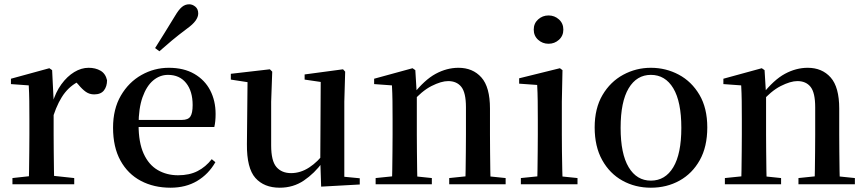

<svg xmlns="http://www.w3.org/2000/svg" viewBox="-20 -859 4035 895"><path d="M38 0V-29L147 -41H214L326 -29V0ZM114 0Q115 -25 115.5 -66.5Q116 -108 116.5 -153Q117 -198 117 -232V-301Q117 -352 116.5 -388.5Q116 -425 114 -461L31 -467V-492L210 -541L223 -532L230 -390V-389V-232Q230 -198 230.5 -153Q231 -108 231.5 -66.5Q232 -25 233 0ZM229 -320 201 -377H224Q239 -429 266 -466Q293 -503 326 -523Q359 -543 393 -543Q425 -543 448.5 -529.5Q472 -516 479 -485Q479 -456 464.5 -437.5Q450 -419 419 -419Q397 -419 380 -431Q363 -443 345 -465L322 -490L362 -486Q315 -467 283.5 -428Q252 -389 229 -320Z M775 16Q697 16 636.5 -16Q576 -48 541.5 -110.5Q507 -173 507 -264Q507 -351 543.5 -413.5Q580 -476 639.5 -509.5Q699 -543 767 -543Q837 -543 886 -514.5Q935 -486 960 -437.5Q985 -389 985 -328Q985 -292 979 -267H557V-300H828Q857 -300 867.5 -316Q878 -332 878 -369Q878 -434 847.5 -472Q817 -510 763 -510Q725 -510 694 -484Q663 -458 644.5 -406Q626 -354 626 -277Q626 -195 649.5 -143Q673 -91 715 -66.5Q757 -42 810 -42Q863 -42 901 -61.5Q939 -81 967 -117L984 -103Q952 -47 899 -15.5Q846 16 775 16ZM703 -635Q724 -669 746.5 -704.5Q769 -740 796 -785Q813 -814 828 -826.5Q843 -839 862 -839Q877 -839 890.5 -828Q904 -817 904 -796Q904 -780 891.5 -762.5Q879 -745 851 -725Q811 -695 781 -670Q751 -645 723 -620Z M1284 16Q1211 16 1170.5 -29.5Q1130 -75 1131 -187L1134 -492L1160 -472L1056 -488V-515L1238 -536L1249 -525L1244 -385V-181Q1244 -109 1268.5 -80.5Q1293 -52 1337 -52Q1381 -52 1421.5 -78.5Q1462 -105 1494 -149L1523 -103H1484Q1446 -51 1396.5 -17.5Q1347 16 1284 16ZM1477 11 1473 -111V-113L1475 -477L1400 -488V-512L1579 -536L1589 -525L1585 -385V-35L1657 -28V1Z M1731 0V-29L1838 -40H1888L1993 -29V0ZM1807 0Q1808 -25 1808.5 -66.5Q1809 -108 1809.5 -153Q1810 -198 1810 -232V-301Q1810 -352 1809.5 -388.5Q1809 -425 1807 -461L1724 -467V-492L1903 -541L1916 -532L1923 -417V-415V-232Q1923 -198 1923.5 -153Q1924 -108 1924.5 -66.5Q1925 -25 1926 0ZM2074 0V-29L2180 -40H2230L2337 -29V0ZM2149 0Q2150 -25 2150.5 -66Q2151 -107 2151.5 -152Q2152 -197 2152 -232V-359Q2152 -427 2130.5 -454Q2109 -481 2069 -481Q2037 -481 1991.5 -458Q1946 -435 1897 -379L1890 -417H1904Q1959 -487 2011 -515Q2063 -543 2117 -543Q2184 -543 2224 -498Q2264 -453 2264 -353V-232Q2264 -197 2264.5 -152Q2265 -107 2265.5 -66Q2266 -25 2267 0Z M2408 0V-29L2516 -40H2565L2672 -29V0ZM2484 0Q2485 -25 2485.5 -66.5Q2486 -108 2486.5 -153Q2487 -198 2487 -232V-300Q2487 -350 2486.5 -388.5Q2486 -427 2484 -463L2400 -469V-494L2590 -541L2602 -532L2599 -385V-232Q2599 -198 2599.5 -153Q2600 -108 2601 -66.5Q2602 -25 2603 0ZM2537 -655Q2509 -655 2488.5 -673.5Q2468 -692 2468 -721Q2468 -750 2488.5 -768.5Q2509 -787 2537 -787Q2565 -787 2585.5 -768.5Q2606 -750 2606 -721Q2606 -692 2585.5 -673.5Q2565 -655 2537 -655Z M3014 16Q2941 16 2881.5 -17Q2822 -50 2787 -113Q2752 -176 2752 -265Q2752 -354 2788.5 -416Q2825 -478 2885 -510.5Q2945 -543 3014 -543Q3084 -543 3144 -511Q3204 -479 3240.5 -417Q3277 -355 3277 -265Q3277 -175 3242 -112.5Q3207 -50 3147.5 -17Q3088 16 3014 16ZM3014 -17Q3081 -17 3118.5 -79.5Q3156 -142 3156 -263Q3156 -385 3118.5 -447.5Q3081 -510 3014 -510Q2948 -510 2910.5 -447.5Q2873 -385 2873 -263Q2873 -142 2910.5 -79.5Q2948 -17 3014 -17Z M3359 0V-29L3466 -40H3516L3621 -29V0ZM3435 0Q3436 -25 3436.5 -66.5Q3437 -108 3437.5 -153Q3438 -198 3438 -232V-301Q3438 -352 3437.5 -388.5Q3437 -425 3435 -461L3352 -467V-492L3531 -541L3544 -532L3551 -417V-415V-232Q3551 -198 3551.5 -153Q3552 -108 3552.5 -66.5Q3553 -25 3554 0ZM3702 0V-29L3808 -40H3858L3965 -29V0ZM3777 0Q3778 -25 3778.5 -66Q3779 -107 3779.5 -152Q3780 -197 3780 -232V-359Q3780 -427 3758.5 -454Q3737 -481 3697 -481Q3665 -481 3619.5 -458Q3574 -435 3525 -379L3518 -417H3532Q3587 -487 3639 -515Q3691 -543 3745 -543Q3812 -543 3852 -498Q3892 -453 3892 -353V-232Q3892 -197 3892.5 -152Q3893 -107 3893.5 -66Q3894 -25 3895 0Z"/></svg>

Font: Noto Serif KR ExtraLight SemiBold
Style: Regular
Weight: 600
Version: Version 2.002-H1;hotconv 1.1.0;makeotfexe 2.6.0